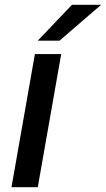

<svg xmlns="http://www.w3.org/2000/svg" viewBox="-20 -783 443 803"><path d="M138 0H28L126 -557H236ZM229 -613H138L281 -763H403Z"/></svg>

Font: Open Sauce Sans Medium Italic
Style: Regular
Weight: 500
Italic angle: -10°
Designer: Alfredo Marco Pradil
Foundry: Creative Sauce Fz LLC
Version: Version 1.477